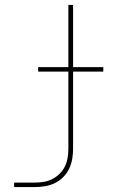

<svg xmlns="http://www.w3.org/2000/svg" viewBox="-20 -540 540 775"><path d="M37 215V197H121Q139 197 157 194Q175 191 191.5 182.5Q208 174 221 161Q234 148 242 131.5Q250 115 253 97Q256 79 256 60V-251H134V-269H256V-520H275V-269H397V-251H275V60Q275 81 271.5 101.5Q268 122 259 141Q250 160 235 175Q220 190 201.5 199Q183 208 162.5 211.5Q142 215 121 215Z"/></svg>

Font: Iosevka Term Curly Thin
Style: Regular
Weight: 100
Designer: Belleve Invis
Foundry: Belleve Invis
Version: Version 32.3.0